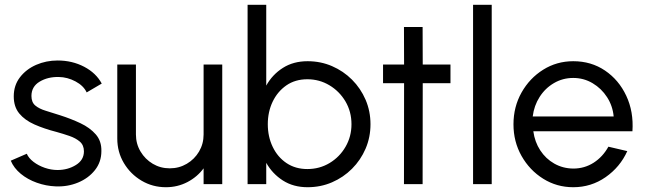

<svg xmlns="http://www.w3.org/2000/svg" viewBox="-20 -770 2696 803"><path d="M213.5 9.5Q172.5 8 134 -5.8Q95.5 -19.5 66.8 -43.2Q38 -67 25 -98L92 -127Q100 -108.5 120.2 -93Q140.5 -77.5 167.2 -68.2Q194 -59 220.5 -59Q263.5 -59 297.2 -79.8Q331 -100.5 331 -137Q331 -163 313.8 -177.8Q296.5 -192.5 270.2 -201.5Q244 -210.5 217 -218Q164.5 -231.5 124 -249.5Q83.5 -267.5 60.5 -295.5Q37.5 -323.5 37.5 -367Q37.5 -413 63.5 -446.8Q89.5 -480.5 131.2 -498.8Q173 -517 221 -517Q282 -517 332 -490.8Q382 -464.5 405.5 -420.5L342.5 -383.5Q329.5 -411.5 295.8 -429.5Q262 -447.5 226 -448Q180 -449 145.8 -428.5Q111.5 -408 111.5 -368.5Q111.5 -342 127.8 -328.5Q144 -315 171.2 -306.8Q198.5 -298.5 231 -288Q276.5 -273.5 316.2 -254.8Q356 -236 380.5 -208Q405 -180 404 -138Q404 -92.5 377 -58.5Q350 -24.5 306.5 -6.5Q263 11.5 213.5 9.5Z M470.5 -190.5V-500H548.5V-207.5Q548.5 -168.5 567.8 -136.2Q587 -104 619 -85Q651 -66 690 -66Q729 -66 761.2 -85Q793.5 -104 812.5 -136.2Q831.5 -168.5 831.5 -207.5V-500H909.5V0H831.5V-66Q805 -30 763.8 -8.5Q722.5 13 674 13Q618 13 571.8 -14.5Q525.5 -42 498 -88.2Q470.5 -134.5 470.5 -190.5Z M1266.5 -514Q1321 -514 1368.5 -493.5Q1416 -473 1452.2 -436.8Q1488.5 -400.5 1509 -352.8Q1529.5 -305 1529.5 -250.5Q1529.5 -196 1509 -148.2Q1488.5 -100.5 1452.2 -64.2Q1416 -28 1368.5 -7.5Q1321 13 1266.5 13Q1207 13 1163 -15.2Q1119 -43.5 1093.5 -89V0H1015.5V-750H1093.5V-412Q1119 -458 1163 -486Q1207 -514 1266.5 -514ZM1265.5 -63Q1316.5 -63 1358.5 -88.2Q1400.5 -113.5 1425.2 -156.2Q1450 -199 1450 -250.5Q1450 -303 1424.8 -345.8Q1399.5 -388.5 1357.5 -413.5Q1315.5 -438.5 1265.5 -438.5Q1214.5 -438.5 1177.5 -412.8Q1140.5 -387 1120.2 -344.5Q1100 -302 1100 -250.5Q1100 -198.5 1120.5 -155.8Q1141 -113 1178.2 -88Q1215.5 -63 1265.5 -63Z M1864 -422H1748L1747.5 0H1669.5L1670 -422H1582V-500H1670L1669.5 -657H1747.5L1748 -500H1864Z M1958.5 0V-750H2036.5V0Z M2377.5 13Q2308.5 13 2251.8 -22.5Q2195 -58 2161.2 -117.8Q2127.5 -177.5 2127.5 -250Q2127.5 -323 2161.2 -383Q2195 -443 2251.8 -478.5Q2308.5 -514 2377.5 -514Q2452.5 -514 2510.2 -475Q2568 -436 2599.2 -369.5Q2630.5 -303 2625 -221H2210.5Q2216.5 -176.5 2239.5 -141.2Q2262.5 -106 2298.2 -85.8Q2334 -65.5 2377.5 -65Q2424.5 -65 2462.8 -89.5Q2501 -114 2524.5 -156.5L2603.5 -138Q2573.5 -71.5 2513 -29.2Q2452.5 13 2377.5 13ZM2208 -283H2546.5Q2542.5 -327 2519 -363.5Q2495.5 -400 2458.5 -422Q2421.5 -444 2377.5 -444Q2333.5 -444 2296.8 -422.5Q2260 -401 2236.8 -364.5Q2213.5 -328 2208 -283Z"/></svg>

Font: Urbanist
Style: Regular
Weight: 400
Designer: Corey Hu
Foundry: Corey Hu
Version: Version 1.330; ttfautohint (v1.8.4.7-5d5b)